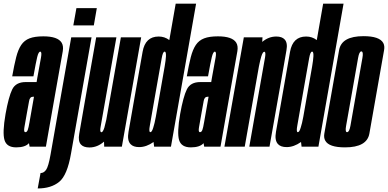

<svg xmlns="http://www.w3.org/2000/svg" viewBox="-40 -805 2130 1054"><path d="M122.5 0 119 -19Q98.5 4 49 4Q-3 4 -15.2 -36Q-27.5 -76 -9.5 -179.5Q7.5 -274.5 27.2 -314.5Q47 -354.5 101 -354.5H161L164.5 -376Q179 -456.5 185 -489Q190 -517.5 183 -521Q182 -521.5 181 -521.5Q171.5 -521.5 164.2 -491.8Q157 -462 143.5 -386H27Q38 -448.5 48.8 -490.8Q59.5 -533 76.5 -558.2Q93.5 -583.5 122.2 -594.5Q151 -605.5 198 -605.5Q277 -605.5 298.5 -570.5Q309.5 -552 304.5 -523.5Q290 -441.5 266.5 -309.5L212 0ZM121.5 -131.5 146.5 -274H141.5Q123.5 -274 119.8 -250.8Q116 -227.5 107 -180.5Q99 -134 94 -106.5Q90 -83.5 96.5 -80Q98 -79.5 99.5 -79.5Q108 -79.5 112.5 -92Q117 -104.5 121.5 -132Z M167 229.5 182.5 145Q201 145 213.5 126.5Q226 108 237 46L351 -600H462.5L350 37Q329.5 157 285 193.2Q240.5 229.5 167 229.5ZM379.5 -760.5H491.5L475 -665.5H362.5Z M532 0 531 -27.5Q494.5 4.5 451 4.5Q419 4.5 404.5 -11.5Q387.5 -30 395 -71Q408 -147 425 -243.5L488 -600H599L536 -243Q518 -141 512.5 -110Q507.5 -83 514.5 -79.5Q515.5 -79 516.5 -79Q525 -79 533 -104.5Q538 -122 543.5 -147.5L623.5 -600H735L629 0Z M806 0 803 -25.5Q763.5 2.5 724 2.5Q692 2.5 677 -13.5Q657 -34 665.5 -81.5Q680.5 -165.5 704 -301Q728 -437 742.8 -520.8Q757.5 -604.5 831 -604.5Q864 -604.5 889.5 -585L924.5 -785H1036.5L898.5 0ZM815.5 -164 864 -440.5Q870 -475.5 871 -496Q872 -519 865.5 -521.5Q864.5 -521.5 863.5 -521.5Q854 -521.5 847.8 -486Q841.5 -450.5 815 -301Q788.5 -150.5 782.5 -115Q776.5 -83 784 -79.5Q784.5 -79.5 785.5 -79.5Q794 -79.5 801.5 -105Q808.5 -126 815.5 -164Z M1081 0 1077.5 -19Q1057 4 1007.5 4Q955.5 4 943.2 -36Q931 -76 949 -179.5Q966 -274.5 985.8 -314.5Q1005.5 -354.5 1059.5 -354.5H1119.5L1123 -376Q1137.5 -456.5 1143.5 -489Q1148.5 -517.5 1141.5 -521Q1140.5 -521.5 1139.5 -521.5Q1130 -521.5 1122.8 -491.8Q1115.5 -462 1102 -386H985.5Q996.5 -448.5 1007.2 -490.8Q1018 -533 1035 -558.2Q1052 -583.5 1080.8 -594.5Q1109.5 -605.5 1156.5 -605.5Q1235.5 -605.5 1257 -570.5Q1268 -552 1263 -523.5Q1248.5 -441.5 1225 -309.5L1170.5 0ZM1080 -131.5 1105 -274H1100Q1082 -274 1078.2 -250.8Q1074.5 -227.5 1065.5 -180.5Q1057.5 -134 1052.5 -106.5Q1048.5 -83.5 1055 -80Q1056.5 -79.5 1058 -79.5Q1066.5 -79.5 1071 -92Q1075.5 -104.5 1080 -132Z M1192 0 1298.5 -600H1401L1399.5 -575Q1434.5 -604.5 1476.5 -604.5Q1508 -604.5 1522.5 -588.5Q1540 -570 1532.5 -529Q1519.5 -453 1502.5 -356.5L1439.5 0H1328.5L1391.5 -357Q1409.5 -459.5 1415 -490Q1419.5 -517 1413 -520.5Q1412 -521 1411 -521Q1402.5 -521 1394.5 -495.5Q1388 -474 1381.5 -441L1303.5 0Z M1615.5 0 1612.5 -25.5Q1573 2.5 1533.5 2.5Q1501.5 2.5 1486.5 -13.5Q1466.5 -34 1475 -81.5Q1490 -165.5 1513.5 -301Q1537.5 -437 1552.2 -520.8Q1567 -604.5 1640.5 -604.5Q1673.5 -604.5 1699 -585L1734 -785H1846L1708 0ZM1625 -164 1673.5 -440.5Q1679.5 -475.5 1680.5 -496Q1681.5 -519 1675 -521.5Q1674 -521.5 1673 -521.5Q1663.5 -521.5 1657.2 -486Q1651 -450.5 1624.5 -301Q1598 -150.5 1592 -115Q1586 -83 1593.5 -79.5Q1594 -79.5 1595 -79.5Q1603.5 -79.5 1611 -105Q1618 -126 1625 -164Z M1854 4Q1765.5 4 1745.5 -33Q1736.5 -49 1740.5 -72Q1754 -148 1781 -300.5Q1808 -453.5 1821.5 -530Q1835 -606.5 1955.5 -606.5Q2043.5 -606.5 2064 -569Q2072.5 -553 2068.5 -530Q2055 -453.5 2028 -300.5Q2001 -148 1987.8 -72Q1974.5 4 1854 4ZM1865.5 -79.5Q1877.5 -79.5 1883.8 -114.8Q1890 -150 1916.5 -300.5Q1943 -451 1949.5 -487Q1955 -518 1946.5 -522Q1945.5 -523 1944 -523Q1932 -523 1925.8 -487Q1919.5 -451 1893 -300.5Q1866.5 -150 1860 -114.5Q1854.5 -84 1862.5 -80Q1864 -79.5 1865.5 -79.5Z"/></svg>

Font: Anybody UltraCondensed SemiBold
Style: Italic
Weight: 600
Width: 1
Italic angle: -10°
Designer: Tyler Finck
Foundry: Etcetera Type Company
Version: Version 1.010; ttfautohint (v1.8.3) -l 8 -r 50 -G 200 -x 14 